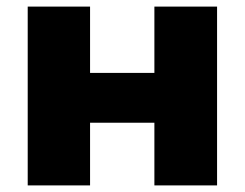

<svg xmlns="http://www.w3.org/2000/svg" viewBox="-20 -562 742 582"><path d="M64 -542H253V-341H448V-542H638V0H448V-190H253V0H64Z"/></svg>

Font: Montserrat Alternates ExtraBold
Style: Regular
Weight: 800
Designer: Julieta Ulanovsky
Foundry: Julieta Ulanovsky
Version: Version 7.200